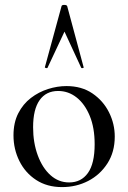

<svg xmlns="http://www.w3.org/2000/svg" viewBox="-20 -750 522 783"><path d="M233 13Q172 13 127.5 -16Q83 -45 59 -93.5Q35 -142 35 -198Q35 -250 54.5 -288Q74 -326 106 -350.5Q138 -375 176 -387Q214 -399 251 -399Q313 -399 357 -369Q401 -339 424.5 -292Q448 -245 448 -193Q448 -130 418 -83.5Q388 -37 339.5 -12Q291 13 233 13ZM262 -6Q311 -6 338.5 -44.5Q366 -83 366 -162Q366 -229 346 -277.5Q326 -326 292.5 -352.5Q259 -379 217 -379Q168 -379 141.5 -341.5Q115 -304 115 -231Q115 -168 134 -116.5Q153 -65 186 -35.5Q219 -6 262 -6ZM321 -476Q323 -474 318 -472.5Q313 -471 311 -474L243 -621L174 -474Q173 -471 167.5 -472.5Q162 -474 163 -476L231 -725Q232 -730 242 -730Q252 -730 254 -725Z"/></svg>

Font: Cormorant Infant Light Medium
Style: Regular
Weight: 500
Version: Version 4.001